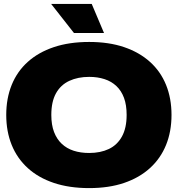

<svg xmlns="http://www.w3.org/2000/svg" viewBox="-20 -954 911 984"><path d="M437 10Q335 10 256 -16.5Q177 -43 122.5 -92.5Q68 -142 40 -211Q12 -280 12 -365Q12 -450 40 -519Q68 -588 122.5 -637Q177 -686 256 -712.5Q335 -739 437 -739Q538 -739 616 -712.5Q694 -686 748.5 -637Q803 -588 831 -519Q859 -450 859 -365Q859 -280 831 -211Q803 -142 748.5 -92.5Q694 -43 616 -16.5Q538 10 437 10ZM437 -170Q495 -170 538 -190.5Q581 -211 605 -254.5Q629 -298 629 -365Q629 -416 615.5 -452.5Q602 -489 576.5 -513Q551 -537 515.5 -548.5Q480 -560 437 -560Q379 -560 335 -539.5Q291 -519 267 -476Q243 -433 243 -365Q243 -314 257 -277.5Q271 -241 296.5 -217Q322 -193 357.5 -181.5Q393 -170 437 -170ZM359 -785 242 -934H450L513 -785Z"/></svg>

Font: Mona Sans Expanded Black
Style: Regular
Weight: 900
Width: 7
Designer: Deni Anggara
Foundry: GitHub
Version: Version 2.000